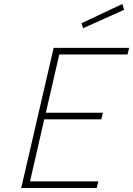

<svg xmlns="http://www.w3.org/2000/svg" viewBox="-20 -939 665 959"><path d="M395 -798 387 -823 591 -919 600 -890ZM86 0 248 -700H625L617 -667H276L209 -376H494L486 -343H201L130 -33H471L463 0Z"/></svg>

Font: TitilliumWebThinItalic
Style: Thin Italic
Weight: 200
Italic angle: -13°
Version: Version 1.001;PS 57.000;hotconv 1.0.70;makeotf.lib2.5.55311